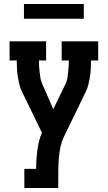

<svg xmlns="http://www.w3.org/2000/svg" viewBox="-20 -727 540 962"><path d="M102 215V119H161Q161 96 162.5 73Q164 50 167 27Q170 4 175.5 -18.5Q181 -41 190 -62L90 -268Q81 -286 76.5 -305.5Q72 -325 69 -344.5Q66 -364 65 -384Q64 -404 64 -424H28V-520H211V-424H175Q175 -409 176 -394.5Q177 -380 178.5 -365.5Q180 -351 182.5 -336.5Q185 -322 191 -308L247 -180L310 -310Q316 -323 318 -337.5Q320 -352 321.5 -366.5Q323 -381 324 -395.5Q325 -410 325 -424H289V-520H472V-424H436Q436 -404 435 -384Q434 -364 431 -344.5Q428 -325 423.5 -305.5Q419 -286 410 -268L298 -37Q289 -17 284 5Q279 27 276.5 49Q274 71 273 93.5Q272 116 272 138V215ZM100 -633V-707H400V-633Z"/></svg>

Font: Iosevka Curly Slab
Style: Bold
Weight: 700
Monospace: yes
Designer: Belleve Invis
Foundry: Belleve Invis
Version: Version 22.1.2; ttfautohint (v1.8.4)